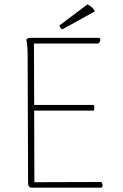

<svg xmlns="http://www.w3.org/2000/svg" viewBox="-20 -862 563 882"><path d="M451 -11Q451 0 443 0H126Q109 0 109 -22L107 -600Q107 -656 101 -680Q107 -688 119 -688H433Q441 -688 441 -679Q441 -674 437.5 -668.5Q434 -663 430 -662H136L137 -380H411Q413 -376 413 -367Q413 -359 411 -354H137L138 -25L443 -26Q447 -25 449 -20.5Q451 -16 451 -11ZM266 -727Q262 -729 258 -734.5Q254 -740 253 -745L382 -842Q406 -830 416 -810Z"/></svg>

Font: Arima Madurai Thin
Style: Regular
Weight: 250
Designer: Joana Correia and Natanael Gama
Foundry: NDISCOVER
Version: Version 1.020; ttfautohint (v1.5) -l 7 -r 28 -G 50 -x 13 -D 